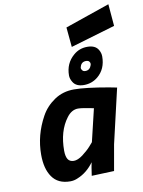

<svg xmlns="http://www.w3.org/2000/svg" viewBox="-103 -1036 836 1119"><g transform="rotate(-10 314.5 -477.0)"><path d="M629 -836C629 -836 618 -966 618 -966C618 -966 354 -875 354 -875C354 -875 365 -758 365 -758C365 -758 629 -836 629 -836ZM221 12C236 12 251 9 266 2C266 2 266 2 266 2C303 -13 335 -39 362 -76C362 -76 362 -76 362 -76C359 -65 355 -39 349 2C349 2 482 -3 482 -3C482 -3 509 -156 509 -156C509 -156 584 -479 584 -479C584 -479 538 -488 538 -488C538 -488 538 -488 538 -488C448 -504 380 -512 334 -512C334 -512 334 -512 334 -512C291 -512 252 -501 218 -478C184 -455 157 -426 138 -391C138 -391 138 -391 138 -391C99 -320 80 -247 80 -170C80 -170 80 -170 80 -170C80 -115 91 -71 114 -38C137 -5 172 12 221 12C221 12 221 12 221 12ZM338 -398C355 -398 386 -393 430 -384C430 -384 384 -191 384 -191C384 -191 364 -168 364 -168C364 -168 364 -168 364 -168C351 -153 334 -139 315 -124C295 -109 277 -102 262 -102C246 -102 234 -108 227 -119C220 -130 216 -147 216 -170C216 -170 216 -170 216 -170C216 -247 234 -310 271 -359C271 -359 271 -359 271 -359C290 -385 313 -398 338 -398C338 -398 338 -398 338 -398ZM372 -713C337 -683 320 -644 320 -597C320 -597 320 -597 320 -597C320 -584 324 -571 332 -558C332 -558 332 -558 332 -558C344 -537 366 -527 397 -527C428 -527 456 -537 479 -556C479 -556 479 -556 479 -556C513 -584 530 -623 530 -673C530 -673 530 -673 530 -673C530 -687 526 -700 519 -712C519 -712 519 -712 519 -712C507 -733 485 -743 454 -743C422 -743 395 -733 372 -713C372 -713 372 -713 372 -713ZM397 -636C402 -654 414 -663 433 -663C433 -663 433 -663 433 -663C440 -663 446 -661 450 -657C454 -652 456 -648 456 -645C456 -641 456 -638 455 -635C455 -635 455 -635 455 -635C449 -616 437 -606 419 -606C419 -606 419 -606 419 -606C410 -606 404 -609 401 -614C397 -619 395 -623 395 -627C395 -630 396 -633 397 -636C397 -636 397 -636 397 -636Z"/></g></svg>

Font: My Font
Style: Bold Italic
Weight: 500
Version: Version 0.001